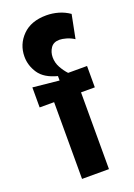

<svg xmlns="http://www.w3.org/2000/svg" viewBox="-137 -756 567 811"><g transform="rotate(-20 147.0 -350.5)"><path d="M86 0V-345H21V-435L139 -423V-443Q81 -458 57.5 -493Q34 -528 34 -568Q34 -623 72.5 -662Q111 -701 180 -701Q207 -701 233.5 -693.5Q260 -686 283 -670L262 -564Q245 -575 227 -580Q209 -585 197 -585Q170 -585 157.5 -566.5Q145 -548 145 -525Q145 -500 157 -478.5Q169 -457 184 -441H269V-345H207V0Z"/></g></svg>

Font: Bricolage Grotesque 10pt Condensed SemiBold
Style: Regular
Weight: 600
Width: 3
Designer: Mathieu Triay
Foundry: Atelier Triay
Version: Version 1.000; ttfautohint (v1.8.4.7-5d5b);gftools[0.9.32]